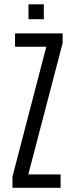

<svg xmlns="http://www.w3.org/2000/svg" viewBox="-20 -891 343 911"><path d="M39.1 0V-52.7L199.7 -669.4H51.3V-732.4H277.3V-687L114.3 -63.5H267.6V0ZM115.2 -799.8V-870.6H188V-799.8Z"/></svg>

Font: Antonio Thin
Style: Regular
Weight: 250
Designer: Vernon Adams
Foundry: Vernon Adams
Version: Version 1.002